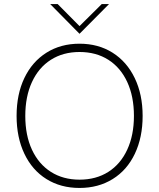

<svg xmlns="http://www.w3.org/2000/svg" viewBox="-20 -921 787 949"><path d="M62 -348Q62 -455 100.5 -535.5Q139 -616 209.5 -660.5Q280 -705 373 -705Q466 -705 536.5 -660.5Q607 -616 646 -535Q685 -454 685 -348Q685 -242 646.5 -161Q608 -80 537 -36Q466 8 373 8Q280 8 209.5 -36Q139 -80 100.5 -161Q62 -242 62 -348ZM642 -348Q642 -444 609 -515.5Q576 -587 515.5 -625.5Q455 -664 373 -664Q292 -664 231.5 -625.5Q171 -587 138 -515.5Q105 -444 105 -348Q105 -252 138 -181Q171 -110 231.5 -71.5Q292 -33 373 -33Q455 -33 515.5 -71.5Q576 -110 609 -181.5Q642 -253 642 -348ZM228 -901H265L373 -792L483 -901H519L373 -754Z"/></svg>

Font: Hanken Grotesk ExtraLight
Style: Regular
Weight: 200
Designer: Alfredo Marco Pradil
Foundry: Hanken Design Co.
Version: Version 3.014